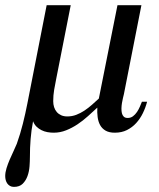

<svg xmlns="http://www.w3.org/2000/svg" viewBox="-48 -502 615 744"><path d="M522 -107.9Q516.1 -85 505.6 -63.5Q495.1 -42 479.7 -25.1Q464.4 -8.3 443.8 2Q423.3 12.2 397 12.2Q375 12.2 361.1 4.2Q347.2 -3.9 339.8 -17.6Q332.5 -31.2 330.3 -48.8Q328.1 -66.4 329.1 -85Q312 -69.3 293 -52Q273.9 -34.7 252.7 -20.5Q231.4 -6.3 208.3 2.9Q185.1 12.2 160.2 12.2Q147.9 12.2 135.7 10Q123.5 7.8 112.8 2.4Q102.1 -2.9 93.5 -11.2Q85 -19.5 80.1 -32.2Q73.2 3.4 70.6 37.1Q67.9 70.8 67.9 106.9Q67.9 122.6 66.4 142.6Q64.9 162.6 58.6 180.2Q52.2 197.8 40 210Q27.8 222.2 5.9 222.2Q-2.9 222.2 -9.3 218.5Q-15.6 214.8 -19.8 209Q-23.9 203.1 -25.9 195.6Q-27.8 188 -27.8 180.2Q-27.8 166 -22.7 149.7Q-17.6 133.3 -10.5 116.7Q-3.4 100.1 4.2 84.2Q11.7 68.4 17.1 55.2Q30.8 16.6 40.5 -22.2Q50.3 -61 58.1 -101.1L132.8 -481.9H226.1L169.9 -196.8Q165.5 -175.8 161.9 -154.3Q158.2 -132.8 158.2 -109.9Q158.2 -97.7 161.6 -86.9Q165 -76.2 171.9 -68.1Q178.7 -60.1 189 -55.4Q199.2 -50.8 212.9 -50.8Q231 -50.8 247.6 -57.1Q264.2 -63.5 279.5 -73.7Q294.9 -84 308.6 -96.2Q322.3 -108.4 335 -120.1L407.2 -481.9H500L432.1 -137.2Q430.7 -131.3 428.5 -122.3Q426.3 -113.3 424.6 -103Q422.9 -92.8 422.6 -82.3Q422.4 -71.8 424.3 -63.5Q426.3 -55.2 431.6 -50Q437 -44.9 446.8 -44.9Q458.5 -44.9 467.3 -51.5Q476.1 -58.1 482.7 -67.9Q489.3 -77.6 493.9 -88.4Q498.5 -99.1 502 -107.9Z"/></svg>

Font: Charis SIL CyrE
Style: Italic
Weight: 400
Italic angle: -11°
Foundry: SIL International
Version: Version 5.000